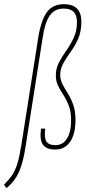

<svg xmlns="http://www.w3.org/2000/svg" viewBox="-77 -709 416 918"><path d="M-48 188 -57 176Q-58 174 -55 171Q-33 149 -18.5 127.5Q-4 106 6 73.5Q16 41 25 -15L106 -530Q120 -615 148 -652Q176 -689 229 -689Q270 -689 291 -668Q312 -647 312 -605Q312 -559 297 -524.5Q282 -490 261.5 -462Q241 -434 226 -407Q211 -380 211 -350Q211 -327 222 -306Q233 -285 247.5 -262Q262 -239 273 -208.5Q284 -178 284 -136Q284 -92 273 -60.5Q262 -29 240.5 -11.5Q219 6 187 6Q145 6 128.5 -17Q112 -40 119 -91Q119 -94 121 -94H137Q139 -94 139 -91Q134 -50 145 -32.5Q156 -15 188 -15Q224 -15 243.5 -47Q263 -79 263 -134Q263 -175 252 -203.5Q241 -232 226 -255Q211 -278 200.5 -299.5Q190 -321 190 -349Q190 -382 205 -410.5Q220 -439 240.5 -468Q261 -497 276 -529.5Q291 -562 291 -603Q291 -636 275.5 -652Q260 -668 227 -668Q185 -668 161.5 -635.5Q138 -603 127 -529L46 -13Q40 28 32 59Q24 90 14 112.5Q4 135 -10 153.5Q-24 172 -44 189Q-46 190 -48 188Z"/></svg>

Font: Sofia Sans Extra Condensed Thin
Style: Italic
Weight: 250
Italic angle: -9°
Version: Version 4.100